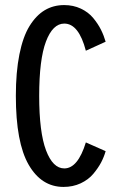

<svg xmlns="http://www.w3.org/2000/svg" viewBox="-20 -726 490 757"><path d="M230.5 11Q143.5 11 93 -76.5Q42.5 -164 42.5 -348Q42.5 -441.5 56.5 -511.5Q70.5 -581.5 96.5 -623.5Q122.5 -665.5 156.5 -685.8Q190.5 -706 233 -706Q269 -706 298.8 -692Q328.5 -678 347.5 -655Q366.5 -632 378 -609Q389.5 -586 396.5 -561.5L318.5 -526Q290.5 -633 233.5 -633Q188 -633 161.2 -562.2Q134.5 -491.5 134.5 -348Q134.5 -204.5 161.5 -133.2Q188.5 -62 233.5 -62Q287 -62 318.5 -164.5L396.5 -130Q390 -107 378.5 -85.2Q367 -63.5 347.8 -40.5Q328.5 -17.5 298 -3.2Q267.5 11 230.5 11Z"/></svg>

Font: League Mono Condensed
Style: Regular
Weight: 400
Width: 1
Designer: Tyler Finck
Foundry: The League of Moveable Type / Tyler Finck
Version: Version 2.210